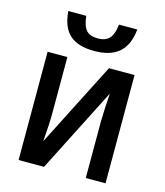

<svg xmlns="http://www.w3.org/2000/svg" viewBox="-113 -840 793 925"><g transform="rotate(15 284.0 -377.5)"><path d="M66.9 0V-540H165.5V-258.8Q165.5 -231.4 163.6 -197.3Q161.6 -163.1 158.2 -118.2L373 -540H500.5V0H401.9V-281.2Q402.3 -313 404.1 -346.7Q405.8 -380.4 408.7 -422.9L193.8 0ZM282.2 -601.6Q201.2 -601.6 159.9 -638.2Q118.7 -674.8 112.3 -755.4H202.1Q207.5 -704.1 226.3 -684.3Q245.1 -664.6 283.7 -664.6Q322.8 -664.6 341.6 -686.3Q360.4 -708 365.2 -755.4H456.5Q449.2 -677.7 406.2 -639.6Q363.3 -601.6 282.2 -601.6Z"/></g></svg>

Font: Open Sans
Style: Regular
Weight: 600
Width: 3
Foundry: Ascender Corporation
Version: Version 1.000